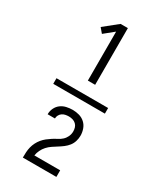

<svg xmlns="http://www.w3.org/2000/svg" viewBox="-248 -932 996 1185"><g transform="rotate(30 250.0 -340.0)"><path d="M66 -320V-360H434V-320ZM241 -444V-793L172 -737L144 -770L241 -848H293V-444ZM131 168V167Q131 149 132 130Q133 111 137.5 93Q142 75 150.5 58Q159 41 171 26.5Q183 12 197.5 0.5Q212 -11 227.5 -21Q243 -31 260 -39.5Q277 -48 290.5 -60.5Q304 -73 312 -90.5Q320 -108 320 -127Q320 -141 316 -154Q312 -167 302 -176.5Q292 -186 278.5 -190Q265 -194 251 -194Q239 -194 226.5 -191.5Q214 -189 204 -182Q194 -175 188 -164Q182 -153 182 -141V-140H130V-142Q130 -164 140 -184.5Q150 -205 167.5 -218Q185 -231 207 -236Q229 -241 251 -241Q275 -241 298 -234.5Q321 -228 338.5 -212Q356 -196 364 -173Q372 -150 372 -127Q372 -107 366 -87Q360 -67 347.5 -51Q335 -35 318.5 -22.5Q302 -10 285 0.5Q268 11 251 22.5Q234 34 220.5 49Q207 64 198 82.5Q189 101 186 121H370V168Z"/></g></svg>

Font: Iosevka Term Curly Light
Style: Regular
Weight: 300
Designer: Belleve Invis
Foundry: Belleve Invis
Version: Version 32.3.0